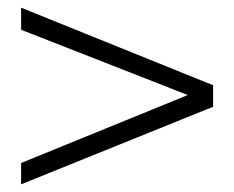

<svg xmlns="http://www.w3.org/2000/svg" viewBox="-20 -520 609 500"><path d="M35 -40V-95.5L469 -272.5L35 -442.5V-500L535 -298V-242Z"/></svg>

Font: Overused Grotesk Light
Style: Regular
Weight: 300
Version: Version 0.004